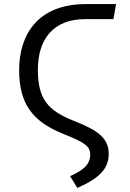

<svg xmlns="http://www.w3.org/2000/svg" viewBox="-20 -709 640 943"><path d="M360 214C467 167 514 120 514 47C514 -32 458 -70 344 -115C213 -166 166 -225 166 -367C166 -514 240 -615 398 -615H537L550 -689H403C160 -689 74 -533 74 -365C74 -199 140 -113 287 -53C394 -10 423 7 423 51C423 103 381 131 324 156Z"/></svg>

Font: FiraMono Nerd Font
Style: Regular
Weight: 400
Designer: Carrois Corporate & Edenspiekermann AG
Foundry: Carrois Corporate GbR & Edenspiekermann AG
Version: Version 003.206;Nerd Fonts 3.3.0